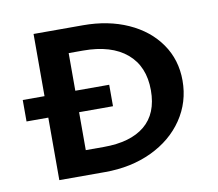

<svg xmlns="http://www.w3.org/2000/svg" viewBox="-60 -539 690 608"><g transform="rotate(-10 285.5 -235.0)"><path d="M523 -243Q523 -174 485.5 -118.5Q448 -63 381.5 -31.5Q315 0 231 0H84V-201H14V-270H84V-470H243Q324 -470 387.5 -441.5Q451 -413 487 -361.5Q523 -310 523 -243ZM419 -230Q419 -307 369.5 -349Q320 -391 229 -391H183V-270H292V-201H183V-79H241Q327 -79 373 -117Q419 -155 419 -230Z"/></g></svg>

Font: Ysabeau SC Semibold
Style: Regular
Weight: 600
Designer: Christian Thalmann (Catharsis Fonts)
Version: Version 0.003